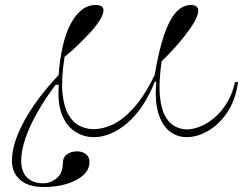

<svg xmlns="http://www.w3.org/2000/svg" viewBox="-20 -535 1003 770"><path d="M155 215Q94 215 61 186.5Q28 158 28 110Q28 62 50.5 6Q73 -50 115 -111.5Q157 -173 215 -234Q220 -299 232 -351Q244 -403 263.5 -439.5Q283 -476 308 -495.5Q333 -515 364 -515Q378 -515 386.5 -510Q395 -505 395 -494Q395 -478 380.5 -454.5Q366 -431 342 -405Q318 -379 291 -353Q264 -327 239 -307Q225 -219 230.5 -162.5Q236 -106 255 -74Q274 -42 301 -29.5Q328 -17 356 -17Q392 -17 432 -35.5Q472 -54 515 -101Q558 -148 600 -233Q617 -334 638.5 -396Q660 -458 686.5 -486.5Q713 -515 746 -515Q760 -515 767.5 -509Q775 -503 775 -493Q775 -475 761 -450Q747 -425 725 -396.5Q703 -368 677.5 -340Q652 -312 628 -289Q616 -202 621.5 -148Q627 -94 644.5 -65.5Q662 -37 685 -26.5Q708 -16 730 -16Q752 -16 780 -26.5Q808 -37 836 -59.5Q864 -82 887.5 -118.5Q911 -155 923 -206H935Q924 -132 890.5 -83Q857 -34 813.5 -9.5Q770 15 729 15Q689 15 659 -9.5Q629 -34 614.5 -83Q600 -132 607 -207H601Q556 -97 490 -41Q424 15 356 15Q315 15 280.5 -7.5Q246 -30 228 -76Q210 -122 216 -195H203Q161 -139 130 -84.5Q99 -30 82 19.5Q65 69 65 110Q65 154 88.5 177Q112 200 154 200Q183 200 207.5 179.5Q232 159 232 121Q232 96 248.5 84Q265 72 289 72Q311 72 325 83.5Q339 95 339 115Q339 144 315 166.5Q291 189 249.5 202Q208 215 155 215Z"/></svg>

Font: Kalnia SemiExpanded ExtraLight
Style: Regular
Weight: 250
Width: 6
Designer: Frida Medrano
Foundry: Frida Medrano
Version: Version 1.105